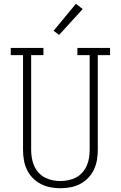

<svg xmlns="http://www.w3.org/2000/svg" viewBox="-20 -989 640 1017"><path d="M300 8Q273 8 246.5 3Q220 -2 196 -14.5Q172 -27 153 -46.5Q134 -66 122.5 -90.5Q111 -115 106.5 -141.5Q102 -168 102 -195V-697H37V-735H210V-697H145V-195Q145 -174 148.5 -152.5Q152 -131 160.5 -111.5Q169 -92 183.5 -75.5Q198 -59 217 -49Q236 -39 257.5 -34.5Q279 -30 300 -30Q321 -30 342.5 -34.5Q364 -39 383 -49Q402 -59 416.5 -75.5Q431 -92 439.5 -111.5Q448 -131 451.5 -152.5Q455 -174 455 -195V-697H390V-735H563V-697H498V-195Q498 -168 493.5 -141.5Q489 -115 477.5 -90.5Q466 -66 447 -46.5Q428 -27 404 -14.5Q380 -2 353.5 3Q327 8 300 8ZM293 -804 264 -826 382 -969 418 -941Z"/></svg>

Font: Iosevka Slab XLtEx
Style: Regular
Weight: 200
Width: 7
Monospace: yes
Designer: Belleve Invis
Foundry: Belleve Invis
Version: Version 11.1.0; ttfautohint (v1.8.3)